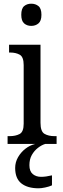

<svg xmlns="http://www.w3.org/2000/svg" viewBox="-20 -778 338 1038"><path d="M149 -638Q126 -638 110.5 -651.5Q95 -665 95 -698Q95 -732 110.5 -745Q126 -758 149 -758Q172 -758 188 -745Q204 -732 204 -698Q204 -665 188 -651.5Q172 -638 149 -638ZM21 0V-42H33Q64 -42 86 -53.5Q108 -65 108 -109V-426Q108 -470 87 -482Q66 -494 35 -494H29V-536H199V-114Q199 -67 220.5 -54.5Q242 -42 274 -42H286V0ZM189 240Q129 240 95.5 213.5Q62 187 62 130Q62 99 77.5 72Q93 45 117.5 26Q142 7 171 0H225Q205 6 185 21.5Q165 37 152 60Q139 83 139 115Q139 148 157 163Q175 178 202 178Q215 178 229.5 176Q244 174 261 170V224Q246 231 224.5 235.5Q203 240 189 240Z"/></svg>

Font: Noto Serif SemiCondensed
Style: Regular
Weight: 400
Width: 4
Designer: Monotype Design Team
Foundry: Monotype Imaging Inc.
Version: Version 2.013